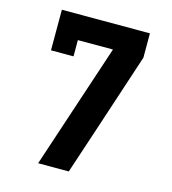

<svg xmlns="http://www.w3.org/2000/svg" viewBox="-109 -825 819 914"><g transform="rotate(15 300.0 -367.5)"><path d="M163 0 367 -615H194V-535H83V-735H517V-615L382 -205L314 0Z"/></g></svg>

Font: Iosevka Slab Heavy Extended
Style: Regular
Weight: 900
Width: 7
Monospace: yes
Designer: Belleve Invis
Foundry: Belleve Invis
Version: Version 11.1.0; ttfautohint (v1.8.3)